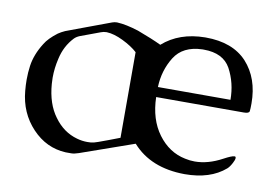

<svg xmlns="http://www.w3.org/2000/svg" viewBox="-59 -563 977 672"><g transform="rotate(10 430.0 -227.0)"><path d="M469.7 -416Q528.3 -467.8 620.1 -468.8H622.1Q718.3 -468.8 769 -414.1Q819.8 -358.4 819.8 -269Q819.8 -249.5 818.6 -241.5Q817.4 -233.4 798.8 -233.4H487.3Q489.3 -154.3 527.8 -102.3Q566.4 -50.3 624.5 -38.6Q641.6 -34.7 659.2 -34.7Q706.1 -34.7 755.9 -61.5Q784.2 -76.7 793.5 -76.7Q795.9 -76.7 796.9 -75.7Q798.3 -74.2 798.3 -71.3Q798.3 -64.9 792 -53.2Q784.2 -38.1 775.9 -30.8Q722.7 15.1 631.8 15.1Q511.2 14.2 445.3 -60.1L254.9 6.8Q239.3 12.2 229 12.2H209Q139.6 8.8 89.4 -44.4Q39.1 -97.7 32.2 -175.3Q30.3 -195.8 30.3 -214.8Q30.3 -240.2 33.7 -264.2Q39.6 -305.7 65.9 -347.2Q78.6 -368.7 109.4 -392.1Q120.1 -399.4 133.3 -405.3Q172.4 -419.9 211.7 -434.6Q251 -449.2 290.5 -463.9Q298.8 -466.8 306.2 -466.8H308.6Q339.8 -465.3 384.3 -451.2Q438 -431.2 469.7 -416ZM389.2 -375.5Q369.1 -394 336.4 -409.9Q303.7 -425.8 278.3 -426.8H276.4Q266.6 -426.8 256.8 -422.9Q239.3 -416.5 221.9 -409.9Q204.6 -403.3 187 -397Q174.8 -392.1 167.5 -384.3Q137.2 -352.1 127 -306.2Q118.7 -271.5 118.7 -237.3Q118.7 -226.6 119.6 -215.3Q125 -145 157.7 -101.1Q190.4 -55.7 239.7 -42Q258.3 -36.6 277.3 -36.6Q283.2 -36.6 289.6 -37.1Q300.3 -38.1 314.9 -43.5Q326.2 -47.4 350.1 -56.4Q374 -65.4 389.2 -71.3ZM487.3 -269H745.1Q745.1 -328.6 718.3 -378.4Q691.9 -425.8 623 -425.8H617.7Q548.8 -423.8 519 -376Q489.3 -328.1 487.3 -269Z"/></g></svg>

Font: Caudex
Style: Regular
Weight: 400
Version: Version 1.01